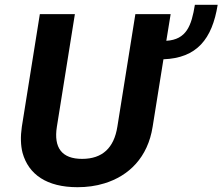

<svg xmlns="http://www.w3.org/2000/svg" viewBox="-20 -770 927 800"><path d="M71 -242C65 -201 66 -164 74 -133C99 -43 175 10 303 10C342 10 380 5 415 -6C517 -37 596 -114 616 -242L661 -523C800 -528 864 -607 887 -750H792C778 -663 757 -605 673 -600L691 -711H544L469 -242C455 -154 407 -108 322 -108C238 -108 203 -154 217 -242L292 -711H146Z"/></svg>

Font: Asimov Pro
Style: BdObl
Weight: 700
Designer: Google
Version: Version 2.000980; 2014